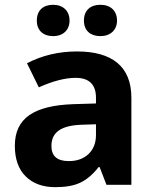

<svg xmlns="http://www.w3.org/2000/svg" viewBox="-20 -772 644 802"><path d="M133.8 -686C133.8 -645 160.2 -621.1 201.7 -621.1C244.1 -621.1 270.5 -647 270.5 -686C270.5 -725.6 244.6 -752 201.7 -752C160.2 -752 133.8 -728.5 133.8 -686ZM330.6 -686C330.6 -641.6 360.4 -621.1 399.4 -621.1C440.9 -621.1 468.8 -646.5 468.8 -686C468.8 -727.1 441.9 -752 399.4 -752C360.4 -752 330.6 -731.4 330.6 -686ZM528.8 0V-363.8C528.8 -494.1 448.2 -557.1 301.8 -557.1C225.1 -557.1 155.8 -540.5 92.8 -507.8L142.1 -407.2C201.2 -433.6 252.4 -446.8 295.9 -446.8C352.5 -446.8 380.9 -418.9 380.9 -363.8V-339.8L286.1 -336.9C122.6 -331.1 42 -278.8 42 -163.1C42 -107.9 57.1 -64.9 87.4 -35.2C117.2 -5.4 158.7 9.8 210.9 9.8C253.4 9.8 288.1 3.9 314.9 -8.8C341.3 -21 367.2 -42.5 392.1 -74.2H396L424.8 0ZM380.9 -208C380.9 -175.3 370.6 -148.9 350.1 -128.9C329.1 -108.9 301.8 -99.1 267.1 -99.1C218.8 -99.1 194.8 -120.1 194.8 -162.1C194.8 -220.7 236.8 -248.5 323.2 -251L380.9 -252.9Z"/></svg>

Font: Noto Reveo Sans
Style: Bold
Weight: 700
Designer: Monotype Design team
Foundry: Monotype Imaging Inc.
Version: Version 1.04